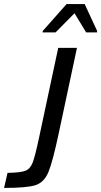

<svg xmlns="http://www.w3.org/2000/svg" viewBox="-55 -923 497 943"><path d="M136 -243 231 -688H323L233 -266Q203 -125 182 -76Q161 -27 119 -13.5Q77 0 -35 0L-18 -74Q45 -75 69 -84Q93 -93 105 -123.5Q117 -154 136 -243ZM154 -764 155 -771 272 -903H361L422 -771V-764H368L311 -858L218 -764Z"/></svg>

Font: Saira Semi Condensed
Style: Italic
Weight: 400
Width: 4
Italic angle: -12°
Designer: Hector Gatti with collaboration of the Omnibus-Type team
Foundry: Omnibus-Type
Version: Version 1.001; ttfautohint (v1.8)